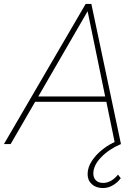

<svg xmlns="http://www.w3.org/2000/svg" viewBox="-31 -730 712 973"><path d="M-11 0 403 -710H432L582 0H552L508 -214H147L23 0ZM163 -241H502L413 -673ZM491 223Q456 223 434.5 203.5Q413 184 413 153Q413 118 434.5 85.5Q456 53 489 27Q522 1 557 -13L582 0Q521 26 481.5 67Q442 108 442 149Q442 171 455 184Q468 197 492 197Q511 197 530 187Q549 177 567 155L581 173Q565 195 541 209Q517 223 491 223Z"/></svg>

Font: Livvic Thin
Style: Italic
Weight: 250
Italic angle: -10°
Designer: Jacques Le Bailly, Baron von Fonthausen
Version: Version 1.001; ttfautohint (v1.8.2)